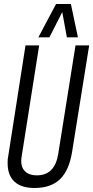

<svg xmlns="http://www.w3.org/2000/svg" viewBox="-20 -926 464 956"><path d="M152 10Q86 10 52 -21.5Q18 -53 18 -113Q18 -125 18.5 -133Q19 -141 22 -155L107 -700H175L88 -148Q80 -103 100 -78Q120 -53 164 -53Q253 -53 270 -160L356 -700H424L339 -170Q324 -77 278.5 -33.5Q233 10 152 10ZM171 -740 259 -906H333L368 -740H313L290 -866L226 -740Z"/></svg>

Font: Georama Condensed
Style: Italic
Weight: 400
Width: 3
Italic angle: -9°
Designer: Jean-Baptiste Levee
Foundry: Production Type
Version: Version 1.000